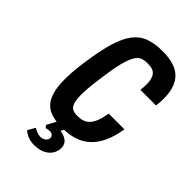

<svg xmlns="http://www.w3.org/2000/svg" viewBox="-260 -794 1083 1083"><g transform="rotate(45 281.5 -253.0)"><path d="M403 -233Q396.4 -193.1 386.2 -167.3Q376 -141.4 361.6 -125.9Q347.1 -110.4 328.6 -104.5Q310.1 -98.6 287 -98.6Q262.9 -98.6 246.7 -106.9Q230.6 -115.1 223.2 -141.6Q215.9 -168 217.6 -217.2Q219.4 -266.4 230.9 -349Q241.6 -429.4 253.7 -476.7Q265.9 -524 280.4 -549.2Q295 -574.4 313.8 -581.6Q332.6 -588.9 358 -588.9Q381 -588.9 397.2 -583.4Q413.4 -578 423.2 -563.1Q433 -548.3 436.2 -522.3Q439.4 -496.3 434.4 -454.1H559.1Q567 -518.7 558.7 -565Q550.4 -611.3 526.5 -640.7Q502.6 -670.1 463.9 -683.8Q425.1 -697.4 370.9 -697.4Q309.4 -697.4 265.1 -681.9Q220.7 -666.4 189.6 -626.3Q158.4 -586.1 138 -517.5Q117.6 -448.9 102.3 -342.3Q88 -241.3 90.5 -173.7Q93 -106.1 113.6 -65.1Q134.1 -24.1 173.8 -7.1Q213.4 10 272.4 10Q326.4 10 369.1 -3.6Q411.7 -17.3 443.4 -46.6Q475 -75.9 496.4 -121.8Q517.7 -167.7 528.4 -233ZM208.6 76.1Q216.3 73.7 223.3 72.5Q230.3 71.3 236.3 71.3Q251.6 71.3 260.1 78.9Q268.6 86.6 267.3 99.9Q265 114.3 252.2 123.3Q239.4 132.3 221.4 132.3Q209 132.3 195.6 127.4Q182.1 122.6 169.1 113.6L143.3 158.4Q163.3 175 183.9 182.6Q204.4 190.1 230.9 190.1Q280.9 190.1 312.9 166.9Q345 143.6 350.7 104.3Q355 72.3 337.1 53.1Q319.1 34 279 27.4L305 -18.7H241.9L197.7 61.4Z"/></g></svg>

Font: Secuela ExtLt
Style: Italic
Weight: 200
Italic angle: -8°
Designer: Fernando Haro
Foundry: deFharo
Version: Version 1.704